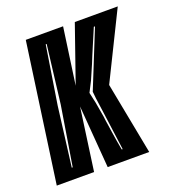

<svg xmlns="http://www.w3.org/2000/svg" viewBox="-122 -680 700 769"><g transform="rotate(-20 227.5 -295.5)"><path d="M-10 0 73 -591H232L198 -350L282 -591H465L325 -307L384 0H207L186 -266L149 0ZM71 -47H75L116 -300L146 -547H142L103 -300ZM284 -47H288Q283 -82 279 -113.5Q275 -145 271 -173Q269 -192 264.5 -221Q260 -250 257 -274.5Q254 -299 254 -304L352 -547H347L316 -474Q309 -458 302.5 -442Q296 -426 289 -409L263 -349L240 -304L250 -259L261 -195Q263 -176 266 -159Q269 -142 271 -125Q274 -106 277 -86.5Q280 -67 284 -47Z"/></g></svg>

Font: Alumni Sans Inline One
Style: Italic
Weight: 400
Italic angle: -8°
Designer: Robert E. Leuschke
Foundry: Robert E. Leuschke
Version: Version 1.100; ttfautohint (v1.8.3)